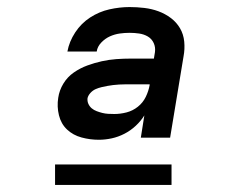

<svg xmlns="http://www.w3.org/2000/svg" viewBox="-20 -713 640 544"><path d="M260 -317Q235 -317 211 -323.5Q187 -330 170 -346Q153 -362 147 -386.5Q141 -411 145 -436Q148 -457 159.5 -476Q171 -495 189 -507.5Q207 -520 227.5 -527.5Q248 -535 268.5 -539.5Q289 -544 309.5 -545.5Q330 -547 351 -547H416L419 -565Q421 -579 415.5 -591Q410 -603 399 -609.5Q388 -616 374.5 -618Q361 -620 347 -620Q333 -620 319 -618Q305 -616 291.5 -610Q278 -604 267 -592.5Q256 -581 254 -567H171Q176 -595 193 -621Q210 -647 235.5 -663.5Q261 -680 290 -686.5Q319 -693 347 -693Q368 -693 389 -690.5Q410 -688 429 -681Q448 -674 464 -662Q480 -650 490 -633Q500 -616 502 -595Q504 -574 500 -553L462 -323H379L389 -386Q379 -370 364.5 -356.5Q350 -343 332.5 -334Q315 -325 296.5 -321Q278 -317 260 -317ZM304 -390Q304 -390 304 -390Q304 -390 304 -390Q321 -390 338.5 -394.5Q356 -399 370.5 -410.5Q385 -422 393 -438.5Q401 -455 404 -472V-474H351Q342 -474 334 -474Q326 -474 317.5 -473.5Q309 -473 300.5 -472Q292 -471 284 -469.5Q276 -468 267.5 -466Q259 -464 251 -460.5Q243 -457 236.5 -450Q230 -443 228 -435Q227 -426 230.5 -418.5Q234 -411 240 -406Q246 -401 254 -398Q262 -395 270 -393Q278 -391 286.5 -390.5Q295 -390 304 -390ZM466 -189H136V-247H466Z"/></svg>

Font: Iosevka SS04 Medium Extended
Style: Italic
Weight: 500
Width: 7
Italic angle: -9°
Monospace: yes
Designer: Belleve Invis
Foundry: Belleve Invis
Version: Version 19.0.0; ttfautohint (v1.8.4)